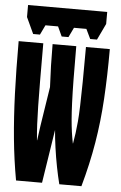

<svg xmlns="http://www.w3.org/2000/svg" viewBox="-60 -945 620 986"><g transform="rotate(5 250.0 -451.5)"><path d="M83 -757 44 -841V-903H452V-841L412 -757H377L353 -807H289L265 -757H230L207 -807H142L118 -757ZM61 0Q42 -105 31.5 -213.5Q21 -322 16.5 -444.5Q12 -567 12 -714H139Q139 -598 139.5 -520.5Q140 -443 141 -390Q142 -337 144 -297Q146 -257 150 -215H151Q156 -254 161.5 -291Q167 -328 173 -365L193 -493Q187 -603 187 -714H309Q309 -614 310 -543Q311 -472 313 -422.5Q315 -373 318 -337.5Q321 -302 325 -273.5Q329 -245 335 -215H336Q341 -243 344.5 -269Q348 -295 351 -328.5Q354 -362 355.5 -411Q357 -460 358 -533.5Q359 -607 359 -714H482Q482 -576 475 -458Q468 -340 449.5 -229Q431 -118 398 0H284Q274 -39 264.5 -87.5Q255 -136 248 -186Q241 -236 238 -276L195 0Z"/></g></svg>

Font: Noto Sans Mono ExtraCondensed Black
Style: Regular
Weight: 900
Width: 2
Designer: Monotype Design Team
Foundry: Monotype Imaging Inc.
Version: Version 2.014